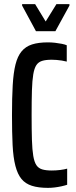

<svg xmlns="http://www.w3.org/2000/svg" viewBox="-20 -901 368 929"><path d="M212 8Q166 8 134.5 -2Q103 -12 84 -35Q65 -58 54.5 -98.5Q44 -139 41 -199Q38 -259 38 -344Q38 -428 41.5 -488.5Q45 -549 55 -589Q65 -629 84.5 -652.5Q104 -676 135 -686Q166 -696 212 -696Q229 -696 246.5 -694Q264 -692 279 -689Q294 -686 303 -682V-603Q292 -606 279 -608Q266 -610 253.5 -611Q241 -612 230 -612Q202 -612 184 -606.5Q166 -601 156 -586Q146 -571 141 -541.5Q136 -512 134.5 -464Q133 -416 133 -344Q133 -272 134.5 -224Q136 -176 141 -146.5Q146 -117 156 -102Q166 -87 184 -81.5Q202 -76 230 -76Q251 -76 271 -78.5Q291 -81 305 -85V-7Q293 -3 277 0.5Q261 4 244.5 6Q228 8 212 8ZM154 -750 87 -874V-881H150L201 -797L253 -881H316V-874L248 -750Z"/></svg>

Font: Saira ExtraCondensed SemiBold
Style: Regular
Weight: 600
Width: 2
Designer: Hector Gatti with collaboration of the Omnibus-Type team
Foundry: Omnibus-Type
Version: Version 1.101